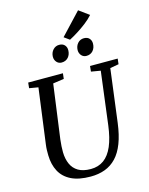

<svg xmlns="http://www.w3.org/2000/svg" viewBox="-161 -1243 1048 1351"><g transform="rotate(-15 362.5 -567.0)"><path d="M657.5 -692 608 -306Q597 -221 573.8 -160.5Q550.5 -100 515 -62.5Q479.5 -25 432.5 -7.5Q385.5 10 328 10Q241 10 186 -17.5Q131 -45 104.8 -94.8Q78.5 -144.5 77 -211Q76.5 -229.5 77 -249.5Q77.5 -269.5 80.5 -290.5L134 -692L69 -703L73 -743H326L321.5 -703L241.5 -691.5L188 -298.5Q185 -272 183.5 -248.8Q182 -225.5 182.5 -205.5Q183.5 -157 200 -119.8Q216.5 -82.5 251.2 -61.8Q286 -41 342.5 -41Q397.5 -41 437.5 -70Q477.5 -99 502.8 -158Q528 -217 539.5 -307L588 -691.5L519.5 -703L523.5 -743H725L720.5 -703ZM337.5 -818Q316 -818 301.8 -833.8Q287.5 -849.5 287.5 -873.5Q288.5 -903.5 306.8 -923.2Q325 -943 351.5 -943Q377.5 -943 391.2 -927.8Q405 -912.5 404.5 -890Q404 -858.5 385.8 -838.2Q367.5 -818 337.5 -818ZM518 -818Q496.5 -818 482.2 -833.8Q468 -849.5 468 -873.5Q469 -903.5 486.8 -923.2Q504.5 -943 532 -943Q557.5 -943 571.2 -927.8Q585 -912.5 584.5 -890Q584 -858.5 566 -838.2Q548 -818 518 -818ZM435.5 -958 396 -986.5 543.5 -1143.5 617 -1090Q595 -1064.5 562.2 -1039.2Q529.5 -1014 495.8 -992.8Q462 -971.5 435.5 -958Z"/></g></svg>

Font: Merriweather 36pt
Style: Italic
Weight: 400
Italic angle: -7.8°
Version: Version 2.101